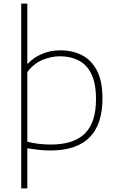

<svg xmlns="http://www.w3.org/2000/svg" viewBox="-20 -828 654 1068"><path d="M98 220V-808H132V-474H135Q167.5 -508.5 213.8 -528.2Q260 -548 316 -548Q382 -548 435 -521.5Q488 -495 519 -436Q550 -377 550 -280Q550 9 261 9Q226 9 192.5 5.2Q159 1.5 132 -3V220ZM263 -24Q390 -24 452 -85.2Q514 -146.5 514 -276Q514 -365 488 -417.2Q462 -469.5 416.8 -492.2Q371.5 -515 314 -515Q265.5 -515 216.8 -495Q168 -475 132 -427V-40Q189.5 -24 263 -24Z"/></svg>

Font: Encode Sans Expanded Thin
Style: Regular
Weight: 100
Width: 7
Designer: Multiple Designers
Foundry: Impallari Type
Version: Version 3.000; ttfautohint (v1.8.3) -l 8 -r 50 -G 200 -x 14 